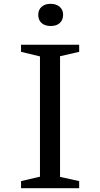

<svg xmlns="http://www.w3.org/2000/svg" viewBox="-20 -984 524 1004"><path d="M90 -750H394V-713L294 -690V-59L394 -37V0H90V-37L189 -60V-689L90 -713ZM180 -906Q180 -933 197.5 -948.5Q215 -964 244.5 -964Q274 -964 292 -948.5Q310 -933 310 -906.5Q310 -880 293 -864Q276 -848 245.5 -848Q215 -848 197.5 -863.5Q180 -879 180 -906Z"/></svg>

Font: Ledger
Style: Regular
Weight: 400
Designer: Denis Masharov
Foundry: Denis Masharov
Version: 1.001